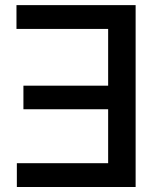

<svg xmlns="http://www.w3.org/2000/svg" viewBox="-20 -748 635 768"><path d="M522.5 -727.5V0H47.4V-95.2H412.6V-311H73.7V-405.3H412.6V-632.3H45.9V-727.5Z"/></svg>

Font: Inter 24pt Medium
Style: Regular
Weight: 500
Designer: Rasmus Andersson
Foundry: rsms
Version: Version 4.001;git-66647c0bb